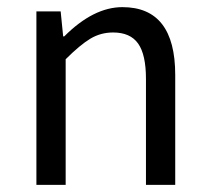

<svg xmlns="http://www.w3.org/2000/svg" viewBox="-20 -518 587 538"><path d="M82 0V-486H150L157 -416H160Q242 -498 323 -498Q471 -498 471 -308V0H389V-297Q389 -365 367 -396Q345 -427 297 -427Q262 -427 233 -409.5Q204 -392 164 -352V0Z"/></svg>

Font: RibengUni
Style: Regular
Weight: 400
Designer: (1) Dr. Andrew Glass (Senior Program Manager at Microsoft Corporation)
(2) Bivuti Chakma (Chakma Font Designer & Keyboar
Foundry: Bivuti Chakma
Version: Version 2.2022; Updated on: 03 June 2022; Friday